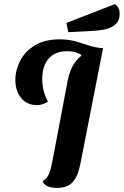

<svg xmlns="http://www.w3.org/2000/svg" viewBox="-20 -895 604 937"><path d="M256 22Q231 22 212 13.5Q193 5 188 -11Q208 -22 218 -44Q228 -66 236 -110L310 -500Q326 -584 377 -623L376 -628Q367 -633 351 -639Q335 -645 306 -645Q249 -645 217.5 -609Q186 -573 186 -509Q186 -481 192.5 -454Q199 -427 214 -399Q202 -391 188 -386.5Q174 -382 161 -382Q111 -382 83 -417Q55 -452 55 -505Q55 -553 78.5 -598.5Q102 -644 150 -673.5Q198 -703 271 -703Q314 -703 349 -693Q384 -683 415.5 -672.5Q447 -662 482 -660H483L372 -94Q360 -34 334.5 -6Q309 22 256 22ZM313 -738 304 -783 541 -875Q564 -859 564 -828Q564 -794 543.5 -776Q523 -758 491.5 -751.5Q460 -745 429 -744Z"/></svg>

Font: Sansita Swashed Medium
Style: Regular
Weight: 500
Designer: Pablo Cosgaya
Foundry: Omnibus-Type
Version: Version 1.003; ttfautohint (v1.8.3)